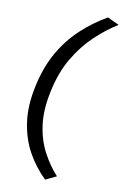

<svg xmlns="http://www.w3.org/2000/svg" viewBox="-97 -824 646 1001"><g transform="rotate(10 226.0 -323.0)"><path d="M215 121Q159.5 67.5 121.2 -1.2Q83 -70 70.5 -156Q58 -242 80.5 -347Q102.5 -452.5 147.5 -531.2Q192.5 -610 254.8 -668Q317 -726 391 -768.5L452.5 -740Q391 -702 333 -647Q275 -592 230.2 -516Q185.5 -440 164 -337.5Q142 -236 153 -156.5Q164 -77 196.8 -15.5Q229.5 46 273 93.5Z"/></g></svg>

Font: Commissioner
Style: Italic
Weight: 400
Italic angle: -12°
Designer: Kostas Bartsokas
Foundry: Kostas Bartsokas
Version: Version 1.000; ttfautohint (v1.8.3)